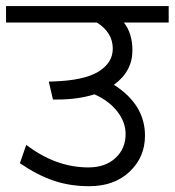

<svg xmlns="http://www.w3.org/2000/svg" viewBox="-35 -645 590 649"><path d="M266.6 -15.6Q201.7 -15.6 146.7 -34.2Q91.8 -52.7 32.2 -93.3L53.7 -155.3Q153.8 -79.1 263.7 -79.1Q320.8 -79.1 355.2 -110.8Q389.6 -142.6 389.6 -191.9Q389.6 -231.9 361.6 -268.1Q333.5 -304.2 284.2 -326.2Q229 -308.6 158.2 -308.6H144L129.9 -369.1L144.5 -369.6Q249 -373 297.6 -402.8Q346.2 -432.6 346.2 -480.5Q346.2 -535.2 292.5 -568.8H-14.6V-624.5H535.2V-568.8H383.8Q412.6 -532.2 412.6 -474.6Q412.6 -403.8 350.1 -358.4Q455.1 -291.5 455.1 -186.5Q455.1 -113.8 403.1 -64.7Q351.1 -15.6 266.6 -15.6Z"/></svg>

Font: Khula Regular
Style: Regular
Weight: 400
Designer: Erin McLaughlin, Steve Matteson
Version: Version 1.000;PS 1.0;hotconv 1.0.72;makeotf.lib2.5.5900